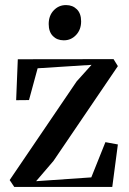

<svg xmlns="http://www.w3.org/2000/svg" viewBox="-20 -735 506 755"><path d="M340 -480 128 -466.5 94 -341.5 43.5 -341 50 -502 426.5 -502.5 443.5 -475 190.5 -102.5 122 -22.5 339 -37.5 394.5 -176 443.5 -167 421.5 0H36L18 -27L281.5 -415ZM230.5 -576.5Q204.5 -576.5 188 -593.2Q171.5 -610 171.5 -640.5Q171.5 -673.5 191.2 -694.2Q211 -715 239 -715H240Q265.5 -715 282.2 -698.5Q299 -682 299 -651Q299 -618.5 279.2 -597.5Q259.5 -576.5 231.5 -576.5Z"/></svg>

Font: Merriweather 144pt Medium
Style: Regular
Weight: 500
Version: Version 2.100